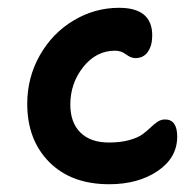

<svg xmlns="http://www.w3.org/2000/svg" viewBox="-20 -457 502 492"><path d="M259.8 15.1Q162.6 15.1 106.2 -41.7Q49.8 -98.6 49.8 -190.9Q49.8 -258.3 82 -315.2Q114.3 -372.1 168.5 -404.5Q222.7 -437 285.2 -437Q370.1 -437 370.1 -366.2Q370.1 -340.3 358.9 -324.2Q347.7 -308.1 327.1 -308.1Q315.4 -308.1 303 -317.6Q290.5 -327.1 274.9 -327.1Q226.6 -327.1 193.4 -285.4Q160.2 -243.7 160.2 -189Q160.2 -143.1 186 -117.4Q211.9 -91.8 258.8 -91.8Q288.6 -91.8 310.8 -97.9Q333 -104 345 -112.8Q356.9 -121.6 365.7 -130.1Q374.5 -138.7 383.5 -144.8Q392.6 -150.9 402.8 -150.9Q434.1 -150.9 434.1 -106.9Q434.1 -52.7 384 -18.8Q334 15.1 259.8 15.1Z"/></svg>

Font: Shantell Sans Irregular Bouncy
Style: Regular
Weight: 500
Designer: Stephen Nixon, Anya Danilova, Shantell Martin
Foundry: Arrow Type
Version: Version 1.006;[9816181b4]